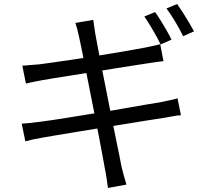

<svg xmlns="http://www.w3.org/2000/svg" viewBox="-20 -872 1040 955"><path d="M751 -812Q764 -795 779 -770.5Q794 -746 808.5 -721Q823 -696 833 -675L779 -651Q764 -682 741 -721.5Q718 -761 698 -790ZM861 -852Q874 -834 890 -809Q906 -784 920.5 -759.5Q935 -735 945 -716L891 -692Q875 -725 852 -763.5Q829 -802 808 -830ZM373 -690Q369 -709 364.5 -726Q360 -743 355 -758L444 -773Q446 -760 448.5 -740.5Q451 -721 454 -704Q456 -695 462.5 -658Q469 -621 480 -566Q491 -511 503.5 -447Q516 -383 529 -318.5Q542 -254 553.5 -197Q565 -140 573.5 -99.5Q582 -59 584 -45Q589 -24 595.5 0Q602 24 609 46L517 63Q513 37 510 14Q507 -9 502 -31Q500 -44 492.5 -84Q485 -124 474.5 -180Q464 -236 451 -300.5Q438 -365 425.5 -429Q413 -493 402 -548Q391 -603 383.5 -640.5Q376 -678 373 -690ZM91 -545Q110 -547 130.5 -548.5Q151 -550 175 -552Q197 -555 238 -560.5Q279 -566 331 -574Q383 -582 438.5 -590.5Q494 -599 546 -608Q598 -617 639.5 -624Q681 -631 705 -636Q727 -640 745.5 -644.5Q764 -649 777 -652L793 -568Q782 -567 761.5 -564Q741 -561 721 -558Q696 -554 652.5 -547.5Q609 -541 557 -532.5Q505 -524 449.5 -515Q394 -506 342.5 -498Q291 -490 251 -483.5Q211 -477 189 -473Q169 -469 150 -465.5Q131 -462 109 -456ZM88 -257Q106 -258 131.5 -260.5Q157 -263 176 -266Q203 -269 249 -276Q295 -283 352.5 -292.5Q410 -302 471 -311.5Q532 -321 590 -331.5Q648 -342 696.5 -350Q745 -358 775 -363Q804 -369 825.5 -373.5Q847 -378 863 -383L880 -299Q864 -298 841 -294Q818 -290 790 -285Q756 -280 706.5 -272Q657 -264 599 -254.5Q541 -245 480.5 -235.5Q420 -226 364.5 -216.5Q309 -207 264.5 -200Q220 -193 195 -188Q165 -183 144 -178.5Q123 -174 106 -169Z"/></svg>

Font: Noto Sans KR
Style: Regular
Weight: 400
Designer: Ryoko NISHIZUKA  (kana, bopomofo & ideographs); Paul D. Hunt (Latin, Greek & Cyrillic); Sandoll Communications , Soo-you
Foundry: Adobe
Version: Version 2.004-H2;hotconv 1.0.118;makeotfexe 2.5.65603